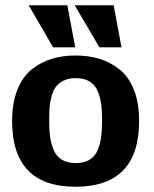

<svg xmlns="http://www.w3.org/2000/svg" viewBox="-20 -699 587 730"><path d="M89 -679H236L266 -519H182ZM264 -679H412L442 -519H358ZM26 -239Q26 -307 46 -357.5Q66 -408 101 -435.5Q136 -463 177 -475.5Q218 -488 267 -488Q316 -488 357.5 -475.5Q399 -463 434 -435.5Q469 -408 489 -358Q509 -308 509 -239Q509 11 267 11Q26 11 26 -239ZM167 -241Q167 -206 170 -181.5Q173 -157 183 -131.5Q193 -106 214 -92.5Q235 -79 268 -79Q301 -79 322 -92.5Q343 -106 352.5 -131.5Q362 -157 365 -181.5Q368 -206 368 -241Q368 -277 365 -301.5Q362 -326 352 -351Q342 -376 321 -389Q300 -402 267 -402Q241 -402 222 -392.5Q203 -383 192.5 -369Q182 -355 176 -332.5Q170 -310 168.5 -289.5Q167 -269 167 -241Z"/></svg>

Font: Coval
Style: Heavy
Weight: 900
Foundry: Context Ltd
Version: Version 001.000